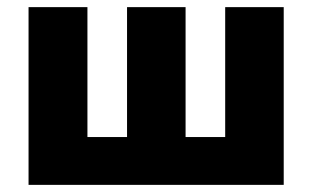

<svg xmlns="http://www.w3.org/2000/svg" viewBox="-20 -518 876 538"><path d="M60 0V-498H225V-134H336V-498H500V-134H611V-498H775V0Z"/></svg>

Font: Nunito Sans 10pt SemiCondensed Black
Style: Regular
Weight: 900
Width: 4
Designer: Vernon Adams
Foundry: Vernon Adams
Version: Version 3.101;gftools[0.9.27]